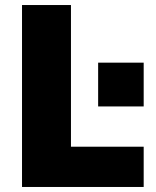

<svg xmlns="http://www.w3.org/2000/svg" viewBox="-20 -743 618 763"><path d="M67.5 -723H262V-160H551V0H67.5ZM551 -494V-320H370V-494Z"/></svg>

Font: Public Sans Black
Style: Regular
Weight: 900
Designer: The Public Sans Project Authors: Dan O. Williams and USWDS (Libre Franklin designed by Pablo Impallari and Rodrigo Fuenz
Version: Version 1.007